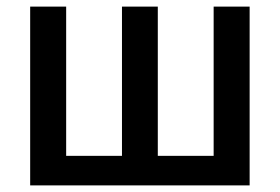

<svg xmlns="http://www.w3.org/2000/svg" viewBox="-20 -561 847 581"><path d="M735.4 -541V0H71.3V-541H180.2V-89.4H349.1V-541H457.5V-89.4H626.5V-541Z"/></svg>

Font: Open Sans SemiCondensed SemiBold
Style: Regular
Weight: 600
Width: 4
Designer: Monotype Design Team
Foundry: Monotype Imaging Inc.
Version: Version 3.000